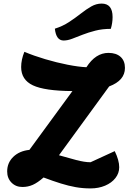

<svg xmlns="http://www.w3.org/2000/svg" viewBox="-20 -1021 732 1071"><path d="M485 30Q442 30 402.5 23Q363 16 319.5 2.5Q276 -11 223 -31Q190 -2 163 10Q136 22 105 22Q68 22 44 -2.5Q20 -27 20 -65Q20 -113 54 -146Q88 -179 144 -185L384 -513Q229 -514 163.5 -545Q98 -576 98 -647Q98 -688 116 -732Q168 -710 232 -691Q296 -672 357 -660Q418 -648 462 -646Q513 -726 585 -726Q628 -726 652.5 -704Q677 -682 677 -642Q677 -572 589 -539L309 -155Q357 -141 404.5 -128.5Q452 -116 485 -116L620 -178Q645 -127 645 -88Q645 -55 624 -28Q603 -1 566.5 14.5Q530 30 485 30ZM335 -795Q293 -795 286 -861Q330 -875 365 -898Q400 -921 430.5 -945Q461 -969 489 -985Q517 -1001 547 -1001Q608 -1001 608 -926Q608 -892 598 -860Q551 -860 512 -850Q473 -840 441 -827.5Q409 -815 383 -805Q357 -795 335 -795Z"/></svg>

Font: Lemonada SemiBold
Style: Regular
Weight: 600
Designer: Mohamed Gaber (Arabic), Eduardo Tunni (Latin)
Foundry: Kief Type Foundry
Version: Version 4.005; ttfautohint (v1.8.3)